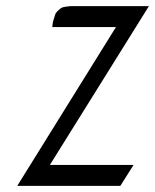

<svg xmlns="http://www.w3.org/2000/svg" viewBox="-20 -604 504 624"><path d="M36.1 0 356.9 -516.1H149.9L151.9 -532.2L157.2 -549.8L160.2 -559.1L165 -565.9L174.8 -575.2L183.1 -580.1L191.9 -582L208 -584H463.9L142.1 -67.9H414.1L371.1 0Z"/></svg>

Font: Petahja
Style: Italic
Weight: 400
Designer: T. Christopher White
Version: Version 1.1